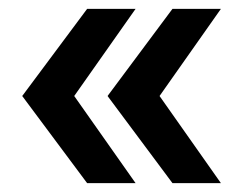

<svg xmlns="http://www.w3.org/2000/svg" viewBox="-20 -449 547 432"><path d="M30 -233 176 -429H285L147 -233L285 -37H176ZM222 -233 368 -429H477L339 -233L477 -37H368Z"/></svg>

Font: Karmilla
Style: Bold
Weight: 700
Designer: Jonathan Pinhorn
Version: Version 1.000